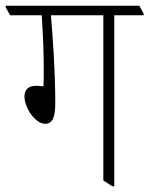

<svg xmlns="http://www.w3.org/2000/svg" viewBox="-44 -642 519 667"><path d="M113 -212C139 -212 148 -236 148 -283C148 -395 140 -503 133 -589H315V-15L346 5H353V-589H455V-595L440 -622H-24V-616L-9 -589H101C106 -512 108 -453 108 -398C108 -381 108 -359 107 -342C99 -343 90 -344 82 -344C55 -344 41 -331 41 -307C41 -268 78 -212 113 -212Z"/></svg>

Font: Noto Serif Devanagari Condensed ExtraLight
Style: Regular
Weight: 200
Width: 3
Designer: Universal Thirst, Indian Type Foundry and the Monotype Design Team
Foundry: Monotype Imaging Inc.
Version: Version 2.004